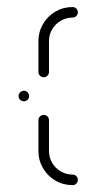

<svg xmlns="http://www.w3.org/2000/svg" viewBox="-20 -539 281 559"><path d="M34.1 -259.3Q34.1 -265.6 38.7 -270.2Q43.3 -274.8 49.6 -274.8Q55.9 -274.8 60.4 -270.2Q64.8 -265.6 64.8 -259.3Q64.8 -253 60.4 -248.5Q55.9 -244.1 49.6 -244.1Q43.3 -244.1 38.7 -248.5Q34.1 -253 34.1 -259.3ZM206.7 -15.6Q206.7 -9.3 202.2 -4.6Q197.8 0 191.5 0Q164.1 0 141.3 -13.3Q118.5 -26.7 105.2 -49.4Q91.9 -72.2 91.9 -98.9V-189.3Q91.9 -195.6 96.5 -200Q101.1 -204.4 107.4 -204.4Q113.7 -204.4 118.1 -200Q122.6 -195.6 122.6 -189.3V-98.9Q122.6 -80.4 131.9 -64.8Q141.1 -49.3 156.9 -40Q172.6 -30.7 191.5 -30.7Q197.8 -30.7 202.2 -26.3Q206.7 -21.9 206.7 -15.6ZM107.4 -314.1Q101.1 -314.1 96.5 -318.5Q91.9 -323 91.9 -329.3V-419.6Q91.9 -446.3 105.2 -469.1Q118.5 -491.9 141.3 -505.2Q164.1 -518.5 191.5 -518.5Q197.8 -518.5 202.2 -514.1Q206.7 -509.6 206.7 -503.3Q206.7 -497 202.2 -492.4Q197.8 -487.8 191.5 -487.8Q172.6 -487.8 156.9 -478.5Q141.1 -469.3 131.9 -453.7Q122.6 -438.1 122.6 -419.6V-329.3Q122.6 -323 118.1 -318.5Q113.7 -314.1 107.4 -314.1Z"/></svg>

Font: 26F Galaxy Hebrew Ultra Light
Style: Regular
Weight: 200
Designer: C₂₉H₂₅N₃O₅
Version: Version 1.000